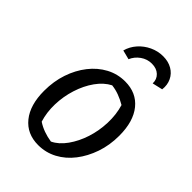

<svg xmlns="http://www.w3.org/2000/svg" viewBox="-211 -809 915 915"><g transform="rotate(45 246.5 -351.5)"><path d="M217 9Q141 9 97.5 -45Q54 -99 54 -194Q54 -258 72.5 -313Q91 -368 124 -410Q157 -452 201 -475.5Q245 -499 296 -499Q372 -499 415.5 -445.5Q459 -392 459 -296Q459 -232 440 -177Q421 -122 388.5 -80Q356 -38 312 -14.5Q268 9 217 9ZM248 -46Q284 -63 312.5 -103Q341 -143 357.5 -194Q374 -245 376 -301Q378 -357 363 -407Q339 -421 315 -430Q291 -439 265 -442Q228 -423 199.5 -383Q171 -343 154.5 -291Q138 -239 136.5 -184.5Q135 -130 150 -82Q171 -68 196 -59Q221 -50 248 -46ZM339 -712Q374 -712 400 -697Q426 -682 438.5 -655.5Q451 -629 447 -597L395 -585Q396 -613 377 -631Q358 -649 326 -649Q295 -649 269.5 -631Q244 -613 232 -585L185 -597Q194 -630 217 -656Q240 -682 272 -697Q304 -712 339 -712Z"/></g></svg>

Font: Piazzolla Thin Medium
Style: Italic
Weight: 500
Italic angle: -11.3°
Version: Version 2.005